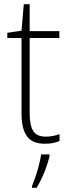

<svg xmlns="http://www.w3.org/2000/svg" viewBox="-20 -678 328 919"><path d="M199 -24Q218 -24 235 -27.5Q252 -31 265 -36V-3Q251 3 234 6.5Q217 10 194 10Q134 10 108.5 -26.5Q83 -63 83 -133V-496H15V-521L83 -531L94 -658H122V-529H264V-496H122V-135Q122 -80 138.5 -52Q155 -24 199 -24ZM217 69Q209 105 192.5 146Q176 187 155 221H133V213Q140 196 149.5 168.5Q159 141 166.5 111.5Q174 82 177 61H217Z"/></svg>

Font: Noto Sans Khmer UI SemiCondensed ExtraLight
Style: Regular
Weight: 200
Width: 4
Designer: Danh Hong and the Monotype Design Team
Foundry: Monotype Imaging Inc.
Version: Version 2.002; ttfautohint (v1.8.4.7-5d5b)